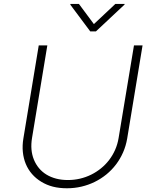

<svg xmlns="http://www.w3.org/2000/svg" viewBox="-20 -962 787 993"><path d="M100.9 -245.7 180.4 -727.3H224.8L145.6 -248.2Q135.3 -185.7 155.2 -136.7Q165.1 -112.2 181.5 -92.5Q197.8 -72.8 220.2 -59.1Q242.5 -45.5 270.4 -38.2Q298.3 -30.9 331.3 -30.9Q363.3 -30.9 393.6 -38Q424 -45.1 451.3 -58.6Q478.7 -72.1 502.3 -91.3Q525.9 -110.4 544.4 -134.6Q562.9 -158.7 575.5 -187.3Q588.1 -215.9 593.4 -248.2L672.9 -727.3H717.3L637.8 -245.7Q631.4 -207.7 616.5 -173.8Q601.6 -139.9 579.9 -111.3Q558.2 -82.7 530.4 -60Q502.5 -37.3 470 -21.3Q437.5 -5.3 401.3 3.2Q365.1 11.7 326.3 11.7Q286.6 11.7 253.9 3.4Q221.2 -5 193.5 -22Q165.8 -38.7 145.6 -62Q125.4 -85.2 113.5 -113.8Q101.6 -142.4 98.2 -175.8Q94.8 -209.2 100.9 -245.7ZM344.8 -941.8H388.1L465.6 -837.4L576.7 -941.8H625L623.9 -938.2L476.2 -799.7H446.7L343.4 -938.2Z"/></svg>

Font: Inter P Extra Light
Style: Italic
Weight: 200
Italic angle: 9.39999°
Designer: Rasmus Andersson
Foundry: rsms
Version: Version 3.018;git-588b23468